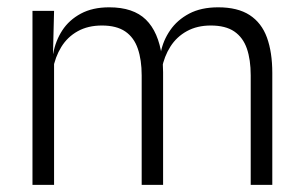

<svg xmlns="http://www.w3.org/2000/svg" viewBox="-20 -518 848 538"><path d="M743 0H682.5V-307Q682.5 -350.5 671.8 -381.8Q661 -413 636.5 -429.8Q612 -446.5 570.5 -446.5Q532.5 -446.5 503.8 -430.8Q475 -415 457.5 -387.5Q440 -360 433.5 -325.5L422 -371H430.5Q437 -404.5 456.8 -433.2Q476.5 -462 510 -479.8Q543.5 -497.5 591.5 -497.5Q646 -497.5 679.5 -475.8Q713 -454 728 -412.8Q743 -371.5 743 -313.5ZM131.5 0H71V-487.5H131.5L128.5 -366.5L131.5 -363.5ZM437 0H377V-307Q377 -350 366.2 -381.5Q355.5 -413 331 -429.8Q306.5 -446.5 265.5 -446.5Q226.5 -446.5 197.8 -430.5Q169 -414.5 151.8 -386.5Q134.5 -358.5 128 -322.5L114.5 -367.5H129Q135.5 -403.5 154.5 -432.8Q173.5 -462 206.5 -479.8Q239.5 -497.5 286 -497.5Q353.5 -497.5 388.8 -463Q424 -428.5 433.5 -360.5Q435.5 -350 436.2 -338.8Q437 -327.5 437 -316Z"/></svg>

Font: Anek Malayalam Medium Light
Style: Regular
Weight: 300
Version: Version 1.003